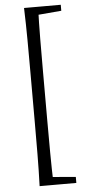

<svg xmlns="http://www.w3.org/2000/svg" viewBox="-62 -813 469 1021"><g transform="rotate(-5 172.0 -302.5)"><path d="M107 173Q110 89 110.5 2Q111 -85 111 -172V-433Q111 -519 110.5 -605.5Q110 -692 107 -778H182Q179 -694 178.5 -607Q178 -520 178 -433V-172Q178 -86 178.5 0.5Q179 87 182 173ZM144 173V129H163L303 141V173ZM144 -734V-778H303V-746L163 -734Z"/></g></svg>

Font: Noto Serif JP ExtraLight
Style: Regular
Weight: 400
Version: Version 2.003-H1;hotconv 1.1.1;makeotfexe 2.6.0